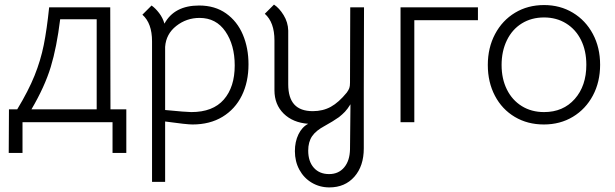

<svg xmlns="http://www.w3.org/2000/svg" viewBox="-20 -532 2679 836"><path d="M470 134V0H78V134H18L19 -56H55Q104 -137 130.5 -203Q157 -269 170.5 -336Q184 -403 194 -500H460L461 -56H530V134ZM117 -56H401V-448H242Q227 -326 201 -240.5Q175 -155 117 -56Z M1062 -252Q1062 -175 1033 -116Q1004 -57 949 -23.5Q894 10 818 10Q793 10 699 -3V260H642V-352Q642 -431 600 -468L640 -508Q657 -496 673 -475Q689 -454 696 -429Q739 -508 847 -508Q916 -508 964.5 -473.5Q1013 -439 1037.5 -381Q1062 -323 1062 -252ZM1002 -247Q1002 -336 961.5 -395Q921 -454 849 -454Q792 -454 747.5 -419Q703 -384 699 -328V-53Q791 -44 813 -44Q907 -44 954.5 -98.5Q1002 -153 1002 -247Z M1565 -500 1564 -138V114Q1564 191 1523 237.5Q1482 284 1414 284Q1372 284 1337.5 263.5Q1303 243 1283.5 207Q1264 171 1264 126Q1264 85 1279.5 53Q1295 21 1322 7Q1255 2 1215 -37.5Q1175 -77 1175 -139V-356Q1175 -435 1133 -472L1173 -512Q1196 -497 1215 -466Q1234 -435 1235 -399V-165Q1235 -106 1261.5 -77Q1288 -48 1342 -48Q1386 -48 1420.5 -67Q1455 -86 1490 -129Q1498 -140 1501 -148.5Q1504 -157 1504 -172L1505 -500ZM1506 -78Q1493 -57 1482 -45.5Q1471 -34 1456 -22Q1429 -3 1396 15Q1356 36 1339 61Q1322 86 1322 124Q1322 171 1346.5 198.5Q1371 226 1413 226Q1454 226 1478.5 197Q1503 168 1504 118Z M2061 -500V-444H1784V0H1724V-500Z M2104 -249Q2104 -324 2135.5 -383.5Q2167 -443 2222.5 -476.5Q2278 -510 2349 -510Q2419 -510 2474.5 -476.5Q2530 -443 2561.5 -384Q2593 -325 2593 -250Q2593 -175 2561.5 -116Q2530 -57 2474.5 -23.5Q2419 10 2348 10Q2277 10 2221.5 -23Q2166 -56 2135 -115Q2104 -174 2104 -249ZM2533 -250Q2533 -311 2510 -357.5Q2487 -404 2445 -430Q2403 -456 2349 -456Q2294 -456 2252 -430Q2210 -404 2187 -356.5Q2164 -309 2164 -249Q2164 -189 2187 -142.5Q2210 -96 2252 -70Q2294 -44 2349 -44Q2432 -44 2482.5 -101Q2533 -158 2533 -250Z"/></svg>

Font: Bellota
Style: Regular
Weight: 400
Designer: Kemie Guaida
Foundry: Kemie Guaida
Version: Version 4.001